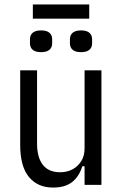

<svg xmlns="http://www.w3.org/2000/svg" viewBox="-20 -833 553 865"><path d="M361 0V-84H351Q336 -37 304.5 -12.5Q273 12 219 12Q150 12 110.5 -35.5Q71 -83 71 -180V-516H147V-185Q147 -124 173 -90.5Q199 -57 251 -57Q282 -57 306.5 -70Q331 -83 346 -107Q361 -131 361 -164V-516H437V0ZM128 -749V-813H382V-749ZM165 -598Q140 -598 127.5 -608.5Q115 -619 115 -638V-656Q115 -675 127.5 -685.5Q140 -696 165 -696Q190 -696 202.5 -685.5Q215 -675 215 -656V-638Q215 -619 202.5 -608.5Q190 -598 165 -598ZM345 -598Q320 -598 307.5 -608.5Q295 -619 295 -638V-656Q295 -675 307.5 -685.5Q320 -696 345 -696Q370 -696 382.5 -685.5Q395 -675 395 -656V-638Q395 -619 382.5 -608.5Q370 -598 345 -598Z"/></svg>

Font: IBM Plex Sans Condensed
Style: Regular
Weight: 400
Width: 3
Designer: Mike Abbink, Paul van der Laan, Pieter van Rosmalen
Foundry: Bold Monday
Version: Version 3.201